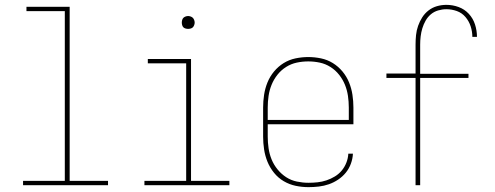

<svg xmlns="http://www.w3.org/2000/svg" viewBox="-20 -763 2040 791"><path d="M75 0V-18H247V-717H89V-735H267V-18H425V0Z M575 0V-18H747V-502H589V-520H767V-18H925V0ZM755 -644Q750 -644 744.5 -645.5Q739 -647 735.5 -650.5Q732 -654 730.5 -659.5Q729 -665 729 -670Q729 -675 730.5 -680.5Q732 -686 735.5 -689.5Q739 -693 744.5 -695Q750 -697 755 -697Q760 -697 765.5 -695Q771 -693 774.5 -689.5Q778 -686 780 -680.5Q782 -675 782 -670Q782 -665 780 -659.5Q778 -654 774.5 -650.5Q771 -647 765.5 -645.5Q760 -644 755 -644Z M1251 8Q1224 8 1198 2.5Q1172 -3 1149 -16.5Q1126 -30 1109 -51Q1092 -72 1082 -96.5Q1072 -121 1068 -147.5Q1064 -174 1064 -200V-320Q1064 -346 1068 -372.5Q1072 -399 1082 -423.5Q1092 -448 1109 -468.5Q1126 -489 1148.5 -503Q1171 -517 1197.5 -522.5Q1224 -528 1250 -528Q1276 -528 1302.5 -522.5Q1329 -517 1351.5 -503Q1374 -489 1391 -468.5Q1408 -448 1418 -423.5Q1428 -399 1432 -372.5Q1436 -346 1436 -320V-251H1083V-200Q1083 -176 1086.5 -152Q1090 -128 1099 -106Q1108 -84 1123.5 -65Q1139 -46 1159 -33Q1179 -20 1203 -15Q1227 -10 1251 -10Q1270 -10 1288.5 -12Q1307 -14 1325 -20Q1343 -26 1359.5 -36Q1376 -46 1388 -60.5Q1400 -75 1407 -93Q1414 -111 1415 -130H1434Q1433 -109 1425.5 -88.5Q1418 -68 1404.5 -51.5Q1391 -35 1373 -23Q1355 -11 1335 -4Q1315 3 1293.5 5.5Q1272 8 1251 8ZM1083 -269H1417V-320Q1417 -344 1413.5 -368Q1410 -392 1401 -414Q1392 -436 1377 -455Q1362 -474 1341.5 -487Q1321 -500 1297.5 -505Q1274 -510 1250 -510Q1226 -510 1202.5 -505Q1179 -500 1158.5 -487Q1138 -474 1123 -455Q1108 -436 1099 -414Q1090 -392 1086.5 -368Q1083 -344 1083 -320Z M1692 0V-442H1572V-460H1692V-579Q1692 -599 1694 -618.5Q1696 -638 1702.5 -656.5Q1709 -675 1719.5 -691.5Q1730 -708 1745.5 -720Q1761 -732 1780 -737.5Q1799 -743 1819 -743Q1845 -743 1869.5 -734Q1894 -725 1911.5 -706Q1929 -687 1937 -662Q1945 -637 1945 -611H1926Q1926 -633 1919 -654.5Q1912 -676 1897.5 -693Q1883 -710 1862 -717.5Q1841 -725 1819 -725Q1802 -725 1785 -720Q1768 -715 1755 -704Q1742 -693 1733.5 -678Q1725 -663 1720 -646.5Q1715 -630 1713 -613Q1711 -596 1711 -579V-459H1910V-442H1711V0Z"/></svg>

Font: Iosevka Term Curly Thin
Style: Regular
Weight: 100
Designer: Belleve Invis
Foundry: Belleve Invis
Version: Version 32.3.0